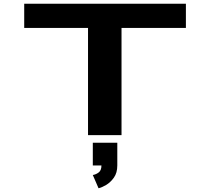

<svg xmlns="http://www.w3.org/2000/svg" viewBox="-20 -720 1140 1023"><path d="M449 0V-571H109V-700H970.5V-571H627.5V0ZM474.5 161.5V40.5H605V161.5Q605 201 586.8 226.5Q568.5 252 545 265.8Q521.5 279.5 505 283L474.5 212.5Q492 209.5 506.2 198.5Q520.5 187.5 520.5 161.5Z"/></svg>

Font: Trispace Expanded
Style: Bold
Weight: 700
Width: 7
Designer: Tyler Finck
Foundry: Etcetera Type Company
Version: Version 1.210; ttfautohint (v1.8.3)